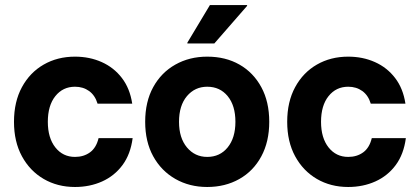

<svg xmlns="http://www.w3.org/2000/svg" viewBox="-20 -736 1653 766"><path d="M279.2 10Q209.2 10 154.2 -22.1Q99.2 -54.2 67.5 -112.5Q35.8 -170.8 35.8 -250Q35.8 -330 67.5 -388.3Q99.2 -446.7 154.2 -478.3Q209.2 -510 279.2 -510Q337.5 -510 385.8 -488.3Q434.2 -466.7 466.2 -425Q498.3 -383.3 507.5 -322.5H369.2Q359.2 -355.8 335.4 -372.9Q311.7 -390 279.2 -390Q230.8 -390 200.8 -352.5Q170.8 -315 170.8 -250Q170.8 -185.8 200.8 -147.9Q230.8 -110 279.2 -110Q314.2 -110 339.2 -128.3Q364.2 -146.7 373.3 -185H509.2Q500.8 -120.8 468.8 -77.5Q436.7 -34.2 387.5 -12.1Q338.3 10 279.2 10Z M806.7 10Q735.8 10 679.6 -22.1Q623.3 -54.2 591.2 -112.5Q559.2 -170.8 559.2 -250Q559.2 -330 591.2 -388.3Q623.3 -446.7 679.6 -478.3Q735.8 -510 806.7 -510Q880 -510 935.4 -478.3Q990.8 -446.7 1022.5 -388.3Q1054.2 -330 1054.2 -250Q1054.2 -170.8 1022.5 -112.1Q990.8 -53.3 934.6 -21.7Q878.3 10 806.7 10ZM806.7 -110Q857.5 -110 888.3 -147.9Q919.2 -185.8 919.2 -250Q919.2 -315 888.3 -352.5Q857.5 -390 806.7 -390Q757.5 -390 725.8 -352.5Q694.2 -315 694.2 -250Q694.2 -185.8 725.8 -147.9Q757.5 -110 806.7 -110ZM727.5 -562.5V-565.8L817.5 -715.8H965.8V-712.5L835 -562.5Z M1369.2 10Q1299.2 10 1244.2 -22.1Q1189.2 -54.2 1157.5 -112.5Q1125.8 -170.8 1125.8 -250Q1125.8 -330 1157.5 -388.3Q1189.2 -446.7 1244.2 -478.3Q1299.2 -510 1369.2 -510Q1427.5 -510 1475.8 -488.3Q1524.2 -466.7 1556.2 -425Q1588.3 -383.3 1597.5 -322.5H1459.2Q1449.2 -355.8 1425.4 -372.9Q1401.7 -390 1369.2 -390Q1320.8 -390 1290.8 -352.5Q1260.8 -315 1260.8 -250Q1260.8 -185.8 1290.8 -147.9Q1320.8 -110 1369.2 -110Q1404.2 -110 1429.2 -128.3Q1454.2 -146.7 1463.3 -185H1599.2Q1590.8 -120.8 1558.8 -77.5Q1526.7 -34.2 1477.5 -12.1Q1428.3 10 1369.2 10Z"/></svg>

Font: Funnel Sans
Style: Bold
Weight: 700
Designer: NORD ID, Kristian Moeller
Foundry: Dicotype
Version: Version 1.000